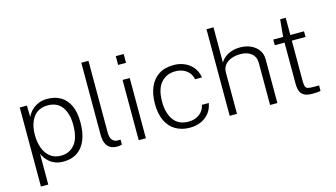

<svg xmlns="http://www.w3.org/2000/svg" viewBox="-97 -1087 2781 1591"><g transform="rotate(-15 1293.0 -291.0)"><path d="M84 161V-517H145.5L147.5 -418Q154 -433 167 -451.5Q180 -470 201 -487.2Q222 -504.5 252 -515.8Q282 -527 322.5 -527Q386.5 -527 435 -499Q483.5 -471 510.8 -413.2Q538 -355.5 538 -267Q538 -181 513.2 -119Q488.5 -57 439.8 -23.5Q391 10 319 10Q279 10 249.5 -1.5Q220 -13 199.8 -30.8Q179.5 -48.5 166.8 -67.8Q154 -87 147 -102.5V161ZM311.5 -42.5Q385 -42.5 430 -96.5Q475 -150.5 475 -263.5Q475 -359 434.2 -416.5Q393.5 -474 311.5 -474Q230.5 -474 188.2 -416.5Q146 -359 146 -263.5Q146 -200.5 164.8 -150.5Q183.5 -100.5 220.5 -71.5Q257.5 -42.5 311.5 -42.5Z M783.5 5Q751 5 729.2 -5.2Q707.5 -15.5 695 -33.8Q682.5 -52 677.5 -75.8Q672.5 -99.5 672.5 -126.5V-743H734V-130Q734 -85 751 -64.5Q768 -44 792.5 -43.5L822 -43V-1Q812.5 2 801.8 3.5Q791 5 783.5 5Z M1027.5 -517V0H966V-517ZM1030.5 -722V-646.5H962.5V-722Z M1404.5 -527Q1455 -527 1497.8 -508.5Q1540.5 -490 1569.5 -454.5Q1598.5 -419 1607 -367H1547.5Q1542 -398.5 1523 -422.2Q1504 -446 1473.8 -459.5Q1443.5 -473 1405 -473Q1330 -473 1282.8 -420Q1235.5 -367 1235.5 -257Q1235.5 -160 1278 -100.8Q1320.5 -41.5 1405.5 -41.5Q1444 -41.5 1474 -55.2Q1504 -69 1523 -93Q1542 -117 1547.5 -147.5H1606.5Q1598 -96.5 1569 -61.2Q1540 -26 1497.5 -8Q1455 10 1404.5 10Q1336 10 1284 -19.5Q1232 -49 1202.8 -108.2Q1173.5 -167.5 1173.5 -257Q1173.5 -337.5 1199.5 -398.5Q1225.5 -459.5 1277 -493.2Q1328.5 -527 1404.5 -527Z M1746.5 0V-743H1806.5V-440.5Q1819.5 -463.5 1843.2 -483Q1867 -502.5 1900.2 -514Q1933.5 -525.5 1975 -525.5Q2026 -525.5 2066.8 -507Q2107.5 -488.5 2131.5 -455Q2155.5 -421.5 2155.5 -377V0H2093V-360.5Q2093 -413 2057.8 -442Q2022.5 -471 1963 -471Q1922 -471 1886.8 -458.2Q1851.5 -445.5 1830.2 -419.5Q1809 -393.5 1809 -353.5V0Z M2522.5 -468.5H2405V-121.5Q2405 -89 2411 -74.2Q2417 -59.5 2432.8 -55.5Q2448.5 -51.5 2477.5 -51.5H2527V-5.5Q2517.5 -2 2499.2 -0.5Q2481 1 2458 1Q2412.5 1 2387.5 -12Q2362.5 -25 2352.5 -51.8Q2342.5 -78.5 2342.5 -120V-468.5H2258.5V-517H2343.5L2357.5 -664.5H2405V-517H2522.5Z"/></g></svg>

Font: Public Sans ExtraLight
Style: Regular
Weight: 250
Designer: The Public Sans Project Authors: Dan O. Williams and USWDS (Libre Franklin designed by Pablo Impallari and Rodrigo Fuenz
Version: Version 1.007